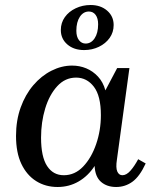

<svg xmlns="http://www.w3.org/2000/svg" viewBox="-20 -737 622 767"><path d="M44 -194Q44 -256 62.5 -307.5Q81 -359 113 -396.5Q145 -434 185.5 -454.5Q226 -475 268 -475Q298 -475 324.5 -464Q351 -453 371.5 -431Q392 -409 401 -376L448 -465H497L447 -99Q442 -67 448.5 -52Q455 -37 469 -37Q485 -37 501 -55Q517 -73 532 -101L562 -84Q538 -32 509 -11Q480 10 444 10Q407 10 383.5 -10.5Q360 -31 358 -74Q332 -34 294 -12Q256 10 210 10Q162 10 124.5 -13.5Q87 -37 65.5 -82Q44 -127 44 -194ZM144 -187Q144 -111 168 -74Q192 -37 235 -37Q279 -37 312 -71.5Q345 -106 364 -161Q383 -216 383 -277Q383 -354 355 -390.5Q327 -427 284 -427Q240 -427 208.5 -392.5Q177 -358 160.5 -303.5Q144 -249 144 -187ZM342 -717Q382 -717 408 -694.5Q434 -672 434 -637Q434 -608 418 -585.5Q402 -563 375 -550Q348 -537 316 -537Q275 -537 249 -559.5Q223 -582 223 -617Q223 -646 239 -668.5Q255 -691 282.5 -704Q310 -717 342 -717ZM322 -563Q344 -563 358 -584Q372 -605 372 -640Q372 -664 362 -677.5Q352 -691 335 -691Q313 -691 299 -670Q285 -649 285 -614Q285 -590 295.5 -576.5Q306 -563 322 -563Z"/></svg>

Font: Brygada 1918 Medium
Style: Italic
Weight: 500
Italic angle: -8°
Designer: Mateusz Machalski | Borys Kosmynka | Przemek Hoffer
Foundry: NIEPODLEGLA 2018
Version: Version 3.006